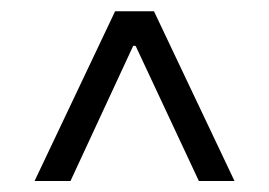

<svg xmlns="http://www.w3.org/2000/svg" viewBox="-20 -725 486 347"><path d="M42.5 -397.9 188 -704.6H258.3L403.8 -397.9H339.4L225.1 -642.1H220.7L107.4 -397.9Z"/></svg>

Font: Interop Light
Style: Regular
Weight: 300
Designer: Rasmus Andersson, Google, Jang Haemin
Foundry: jhaemin
Version: Version 1.007